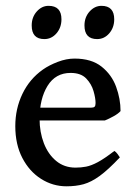

<svg xmlns="http://www.w3.org/2000/svg" viewBox="-20 -635 473 668"><path d="M399.4 -248.5Q391.6 -239.7 375.5 -230.7Q359.4 -221.7 344.7 -215.8H81.5L82.5 -260.3H295.4Q305.7 -260.3 309.1 -263.7Q312.5 -267.1 312.5 -276.4Q312.5 -293.5 305.4 -318.1Q298.3 -342.8 279.8 -362.1Q261.2 -381.3 225.6 -381.3Q173.3 -381.3 145.5 -336.4Q117.7 -291.5 117.7 -221.7Q117.7 -175.3 132.6 -136.7Q147.5 -98.1 175.5 -75Q203.6 -51.8 242.7 -51.8Q261.7 -51.8 279.5 -55.2Q297.4 -58.6 320.6 -71Q343.8 -83.5 377.9 -109.9Q383.3 -106.9 389.2 -98.9Q395 -90.8 397 -87.4Q356.4 -44.4 326.9 -22.9Q297.4 -1.5 270.8 5.9Q244.1 13.2 211.4 13.2Q163.6 13.2 122.8 -12.7Q82 -38.6 57.6 -85.7Q33.2 -132.8 33.2 -196.3Q33.2 -256.8 58.1 -308.6Q83 -360.4 129.4 -393.1Q150.9 -408.2 180.9 -419.7Q210.9 -431.2 239.3 -431.2Q298.3 -431.2 333.5 -403.1Q368.7 -375 384 -333Q399.4 -291 399.4 -248.5ZM193.8 -567.9Q193.8 -539.1 176.5 -519Q159.2 -499 134.3 -499Q90.3 -499 90.3 -546.4Q90.3 -575.2 107.9 -595Q125.5 -614.7 148.9 -614.7Q193.8 -614.7 193.8 -567.9ZM377.4 -567.9Q377.4 -539.1 360.1 -519Q342.8 -499 317.9 -499Q273.9 -499 273.9 -546.4Q273.9 -575.2 291.7 -595Q309.6 -614.7 333 -614.7Q377.4 -614.7 377.4 -567.9Z"/></svg>

Font: Dai Banna SIL
Style: Regular
Weight: 400
Designer: Victor Gaultney
Foundry: SIL International
Version: Version 4.000